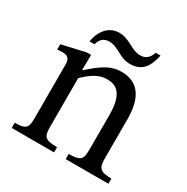

<svg xmlns="http://www.w3.org/2000/svg" viewBox="-149 -770 874 899"><g transform="rotate(30 288.0 -321.0)"><path d="M481 -307C481 -422 438 -485 347 -485C284 -485 240 -449 186 -401H182L183 -482H160L33 -453V-424C33 -424 43 -426 60 -426C87 -426 102 -418 102 -382V-101C102 -45 99 -28 32 -28V0H261V-28C189 -28 185 -45 185 -101V-358C215 -385 252 -421 306 -421C351 -421 398 -402 398 -282V-101C398 -45 395 -28 324 -28V0H555V-28C488 -28 481 -45 481 -101ZM440 -642C428 -604 405 -595 382 -595C334 -595 304 -638 246 -638C196 -638 156 -600 145 -533H172C181 -569 203 -579 227 -579C275 -579 305 -536 360 -536C416 -536 451 -565 466 -642Z"/></g></svg>

Font: STIX Two Math
Style: Regular
Weight: 400
Designer: Ross Mills, John Hudson & Paul Hanslow, Tiro Typeworks Ltd; with portions MicroPress Inc., with additions and correction
Foundry: Tiro Typeworks Ltd
Version: Version 2.02 b142